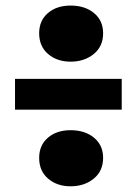

<svg xmlns="http://www.w3.org/2000/svg" viewBox="-20 -651 489 680"><path d="M411.1 -371.6V-262.7H33.2V-371.6ZM230 8.8Q182.1 8.8 150.4 -18.3Q118.7 -45.4 118.7 -91.8Q118.7 -136.7 149.7 -163.3Q180.7 -189.9 230 -189.9Q280.8 -189.9 313 -163.3Q345.2 -136.7 345.2 -91.8Q345.2 -45.4 312 -18.3Q278.8 8.8 230 8.8ZM230 -432.6Q182.1 -432.6 150.4 -459.7Q118.7 -486.8 118.7 -533.2Q118.7 -578.1 149.7 -604.7Q180.7 -631.3 230 -631.3Q280.8 -631.3 313 -604.7Q345.2 -578.1 345.2 -533.2Q345.2 -486.8 312 -459.7Q278.8 -432.6 230 -432.6Z"/></svg>

Font: Bevan
Style: Regular
Weight: 400
Foundry: vernon adams
Version: Version 1.000